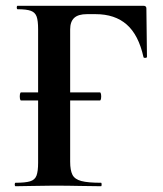

<svg xmlns="http://www.w3.org/2000/svg" viewBox="-20 -645 566 665"><path d="M53 -297Q50 -297 49 -304Q48 -311 49 -318Q50 -325 53 -325H326Q329 -325 330 -318Q331 -311 330 -304Q329 -297 326 -297ZM34 0Q31 0 31 -6Q31 -12 34 -12Q67.5 -12 84.2 -17Q101 -22 106.5 -37Q112 -52 112 -81V-544Q112 -573 106.9 -587.5Q101.8 -602 86.9 -607.5Q72 -613 41 -613Q38 -613 38 -619Q38 -625 41 -625H476.6Q487 -625 487 -616L489 -448Q489 -445 483.5 -444.5Q478 -444 477 -447Q460 -524 418.9 -560Q377.9 -596 311 -596H281Q251 -596 237 -583Q223 -570 223 -543V-85Q223 -55 231 -39.5Q239 -24 261.8 -18Q284.5 -12 330 -12Q332 -12 332 -6Q332 0 330 0Q296.2 0 256.6 -1Q217 -2 164 -2Q127.8 -2 93.9 -1Q60 0 34 0Z"/></svg>

Font: Cormorant Light
Style: Regular
Weight: 300
Designer: Christian Thalmann (Catharsis Fonts)
Foundry: Catharsis Fonts
Version: Version 4.000